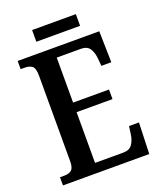

<svg xmlns="http://www.w3.org/2000/svg" viewBox="-153 -939 863 1035"><g transform="rotate(-20 278.5 -422.0)"><path d="M27 0V-47H54Q78 -47 93 -59Q108 -71 108 -109V-600Q108 -644 92 -655.5Q76 -667 53 -667H27V-714H495L499 -535H442L438 -579Q435 -614 420 -636.5Q405 -659 370 -659H231V-401H437V-346H231V-55H394Q429 -55 445 -78.5Q461 -102 465 -135L471 -179H528L522 0ZM157 -777V-844H408V-777Z"/></g></svg>

Font: Noto Serif Thai Condensed SemiBold
Style: Regular
Weight: 600
Width: 3
Designer: Monotype Design Team
Foundry: Monotype Imaging Inc.
Version: Version 2.002; ttfautohint (v1.8.4.7-5d5b)